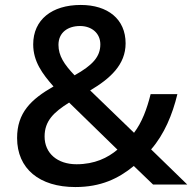

<svg xmlns="http://www.w3.org/2000/svg" viewBox="-20 -745 777 775"><path d="M306 -725C189 -725 114 -665 114 -566C114 -497 151 -447 196 -396C105 -344 49 -290 49 -188C49 -64 139 10 284 10C387 10 458 -24 520 -75L598 0H736L590 -142C643 -203 676 -282 696 -365H588C573 -305 553 -251 521 -209L344 -380C425 -428 487 -484 487 -570C487 -668 415 -725 306 -725ZM303 -640C350 -640 385 -611 385 -566C385 -516 354 -482 281 -441C239 -485 216 -520 216 -564C216 -614 254 -640 303 -640ZM259 -331 454 -141C415 -108 362 -82 289 -82C212 -82 160 -126 160 -194C160 -257 197 -292 259 -331Z"/></svg>

Font: Noto Sans Devanagari UI Medium
Style: Regular
Weight: 500
Designer: Jelle Bosma - Monotype Design Team
Foundry: Monotype Imaging Inc.
Version: Version 2.004